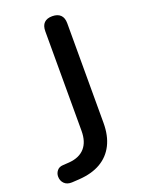

<svg xmlns="http://www.w3.org/2000/svg" viewBox="-151 -776 627 846"><g transform="rotate(-20 162.5 -353.0)"><path d="M36 6Q13 7 0 -6Q-13 -19 -13 -39Q-13 -54 -3.5 -66Q6 -78 24 -79L55 -81Q103 -85 128 -113.5Q153 -142 153 -193V-660Q153 -686 166 -699Q179 -712 204 -712Q229 -712 242.5 -699Q256 -686 256 -660V-193Q256 -133 234.5 -90.5Q213 -48 172 -24Q131 0 70 4Z"/></g></svg>

Font: Nunito SemiBold
Style: Regular
Weight: 600
Designer: Vernon Adams
Foundry: Vernon Adams
Version: Version 3.602